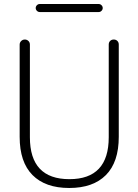

<svg xmlns="http://www.w3.org/2000/svg" viewBox="-20 -927 690 957"><path d="M78 -245V-705Q78 -715 85.5 -722.5Q93 -730 104 -730Q114 -730 121.5 -723Q129 -716 129 -705V-243Q129 -34 326 -34Q522 -34 522 -243V-705Q522 -716 529 -723Q536 -730 547 -730Q558 -730 565 -723Q572 -716 572 -705V-245Q572 -119 508 -54.5Q444 10 325 10Q206 10 142 -54.5Q78 -119 78 -245ZM178 -907H472Q480 -907 486 -901Q492 -895 492 -887Q492 -879 486 -873Q480 -867 472 -867H178Q170 -867 164 -873Q158 -879 158 -887Q158 -895 164 -901Q170 -907 178 -907Z"/></svg>

Font: Rounded Mplus 1c Light
Style: Regular
Weight: 300
Version: Version 1.059.20150529